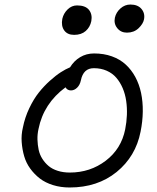

<svg xmlns="http://www.w3.org/2000/svg" viewBox="-20 -895 691 847"><path d="M540 -751Q513.2 -751 497.3 -770.8Q481.4 -790.5 486.8 -816.9Q492.2 -840.8 511.5 -857.9Q530.8 -875 555.2 -875Q587.9 -875 604.2 -855.5Q620.6 -835.9 615.2 -809.1Q611.3 -789.6 591.1 -770.3Q570.8 -751 540 -751ZM307.1 -741.2Q277.3 -741.2 263.2 -761Q249 -780.8 254.9 -812Q260.3 -835.9 278.3 -853.5Q296.4 -871.1 319.8 -871.1Q356.9 -871.1 372.6 -851.3Q388.2 -831.5 382.8 -801.8Q377.4 -775.4 358.2 -758.3Q338.9 -741.2 307.1 -741.2ZM287.1 -67.9Q248 -67.9 214.1 -78.4Q180.2 -88.9 156 -107.4Q131.8 -126 113.5 -151.1Q95.2 -176.3 86.7 -205.8Q78.1 -235.4 75.7 -267.8Q73.2 -300.3 81.1 -333Q89.8 -377 109.1 -417.5Q128.4 -458 151.1 -486.6Q173.8 -515.1 200.2 -538.8Q226.6 -562.5 248.3 -576.4Q270 -590.3 289.1 -598.1Q306.2 -626.5 333.5 -642.8Q360.8 -659.2 395 -659.2Q438 -659.2 473.4 -646.5Q508.8 -633.8 534.2 -610.6Q559.6 -587.4 576.9 -555.4Q594.2 -523.4 602.3 -485.1Q610.4 -446.8 609.9 -403.3Q609.4 -359.9 600.1 -314Q578.6 -204.6 494.4 -136.2Q410.2 -67.9 287.1 -67.9ZM149.9 -326.2Q144.5 -302.2 145.3 -278.8Q146 -255.4 150.6 -233.9Q155.3 -212.4 167 -194.1Q178.7 -175.8 194.8 -162.4Q210.9 -148.9 234.9 -141.4Q258.8 -133.8 288.1 -133.8Q377.9 -133.8 446.5 -186Q515.1 -238.3 532.2 -324.2Q538.6 -356 539.8 -387.9Q541 -419.9 536.6 -450.2Q532.2 -480.5 521 -506.6Q509.8 -532.7 492.9 -552.2Q476.1 -571.8 450.7 -583Q425.3 -594.2 394 -594.2Q347.7 -594.2 336.9 -541Q332.5 -520 320.1 -508.1Q307.6 -496.1 293 -496.1Q276.9 -496.1 269 -509.8Q172.4 -438.5 149.9 -326.2Z"/></svg>

Font: Shantell Sans Irregular Bouncy
Style: Italic
Weight: 300
Italic angle: -11.31°
Designer: Stephen Nixon, Anya Danilova, Shantell Martin
Foundry: Arrow Type
Version: Version 1.006;[9816181b4]